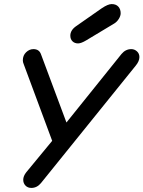

<svg xmlns="http://www.w3.org/2000/svg" viewBox="-20 -916 704 942"><path d="M363 -703Q346 -703 335.5 -713.5Q325 -724 325 -741Q325 -768 354 -788L480 -876Q510 -896 528 -896Q549 -896 560.5 -883.5Q572 -871 572 -851Q572 -838 563 -823.5Q554 -809 541 -801L403 -718Q378 -703 363 -703ZM134 6Q116 6 105 -5.5Q94 -17 94 -34Q94 -52 109 -71L236 -225L96 -602Q92 -611 92 -620Q92 -644 108 -659.5Q124 -675 144 -675Q172 -675 181 -650L306 -315L576 -651Q596 -675 624 -675Q640 -675 652 -664Q664 -653 664 -636Q664 -616 646 -594L182 -19Q162 6 134 6Z"/></svg>

Font: Comic Neue
Style: Bold Italic
Weight: 700
Italic angle: -12°
Designer: Craig Rozynski
Foundry: Craig Rozynski
Version: Version 2.003